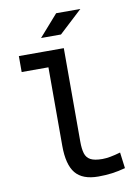

<svg xmlns="http://www.w3.org/2000/svg" viewBox="-101 -1000 787 1076"><g transform="rotate(-10 293.0 -462.0)"><path d="M370.1 9.8Q280.3 9.8 240.2 -39.1Q200.2 -87.9 200.2 -195.3V-732.4H303.7V-200.2Q303.7 -159.2 311.5 -133.3Q319.3 -107.4 342 -95.2Q364.7 -83 409.2 -83Q449.7 -83 512.7 -101.6L524.4 -10.7Q484.9 0 448.5 4.9Q412.1 9.8 370.1 9.8ZM47.9 -641.6V-732.4H209V-641.6ZM188 -810.5 295.4 -932.6H433.1L301.3 -810.5Z"/></g></svg>

Font: Cascadia Code
Style: Regular
Weight: 400
Designer: Aaron Bell
Foundry: Saja Typeworks
Version: Version 2404.023